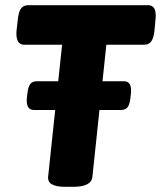

<svg xmlns="http://www.w3.org/2000/svg" viewBox="-20 -720 622 742"><path d="M232 2Q162 2 166 -37L220 -547H74Q39 -547 44 -603L49 -646Q52 -675 61.5 -687.5Q71 -700 90 -700H552Q587 -700 581 -645L577 -602Q574 -573 564.5 -560Q555 -547 536 -547H391L337 -36Q333 2 262 2ZM111 -295Q79 -295 84 -343L86 -360Q89 -386 97.5 -396Q106 -406 122 -406H459Q491 -406 486 -358L484 -341Q481 -315 472.5 -305Q464 -295 448 -295Z"/></svg>

Font: Asap ExtraBold
Style: Italic
Weight: 800
Italic angle: -6°
Designer: Pablo Cosgaya
Foundry: Omnibus-Type
Version: Version 3.001; ttfautohint (v1.8.4.7-5d5b)